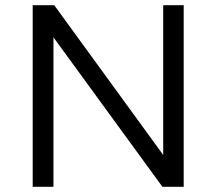

<svg xmlns="http://www.w3.org/2000/svg" viewBox="-20 -720 835 740"><path d="M106 -700H189L630 -94L609 -87V-700H688V0H606L165 -605L186 -612V0H106Z"/></svg>

Font: Alexandria Light
Style: Regular
Weight: 300
Designer: Mohamed Gaber
Foundry: Kief Type Foundry
Version: Version 5.100